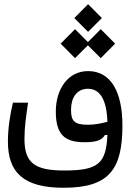

<svg xmlns="http://www.w3.org/2000/svg" viewBox="-20 -680 626 912"><path d="M282.2 211.9C498 211.9 561.5 125 561.5 -84C561.5 -243.2 506.8 -342.3 398.4 -342.3C303.2 -342.3 245.1 -257.3 245.1 -149.9C245.1 -39.6 288.6 -4.4 381.3 -4.4C439.5 -4.4 464.4 -15.1 478.5 -38.6L490.2 -39.1C487.3 27.8 476.6 69.8 447.3 95.2C417.5 121.1 367.7 129.9 286.6 129.9C146 129.9 96.2 95.2 96.2 -20C96.2 -77.1 104 -128.4 113.3 -192.4H41.5C28.3 -136.7 17.6 -73.2 17.6 -7.8C17.6 136.2 87.9 211.9 282.2 211.9ZM490.2 -101.6C460 -93.3 428.2 -87.4 397.5 -87.4C332 -87.4 317.4 -106.4 317.4 -158.7C317.4 -215.8 344.7 -258.3 397.5 -258.3C453.6 -258.3 486.8 -208.5 490.2 -101.6ZM458.5 -403.8 526.9 -472.7 458.5 -541.5 397.5 -480 336.4 -541.5 268.1 -472.7 336.4 -403.8 397.5 -464.8ZM398.4 -528.8 463.9 -594.2 398.4 -660.2 333 -594.2Z"/></svg>

Font: Cascadia Code SemiLight
Style: Regular
Weight: 350
Monospace: yes
Designer: Aaron Bell
Foundry: Saja Typeworks
Version: Version 2404.023